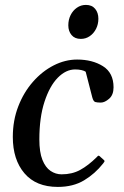

<svg xmlns="http://www.w3.org/2000/svg" viewBox="-20 -733 494 767"><path d="M288.1 -495.1Q349.1 -495.1 391.4 -468.5Q433.6 -441.9 433.6 -384.3Q433.6 -354 416 -338.6Q398.4 -323.2 382.8 -323.2Q368.7 -323.2 360.8 -325.4Q353 -327.6 348.6 -344.2L322.3 -446.3Q317.4 -450.2 305.9 -452.9Q294.4 -455.6 280.3 -455.6Q243.2 -455.6 210.7 -422.4Q178.2 -389.2 157.7 -326.4Q137.2 -263.7 137.2 -175.8Q137.2 -125 149.4 -94.5Q161.6 -64 181.9 -50.3Q202.1 -36.6 226.1 -36.6Q268.1 -36.6 300.3 -54.2Q332.5 -71.8 366.2 -105Q368.7 -107.9 371.1 -110.1Q373.5 -112.3 377 -109.9L395 -93.8Q397.5 -91.8 397.5 -89.4Q397.5 -86.9 395.3 -84.7Q393.1 -82.5 392.1 -80.1Q359.4 -38.6 315.7 -12.5Q272 13.7 210.9 13.7Q124 13.7 77.6 -40.8Q31.2 -95.2 31.2 -186Q31.2 -252 53 -308.1Q74.7 -364.3 111.6 -406.2Q148.4 -448.2 194.3 -471.7Q240.2 -495.1 288.1 -495.1ZM302.7 -577.6Q278.8 -577.6 265.9 -593Q252.9 -608.4 252.9 -631.8Q252.9 -654.3 262 -672.6Q271 -690.9 287.1 -702.1Q303.2 -713.4 323.2 -713.4Q347.2 -713.4 360.1 -697.8Q373 -682.1 373 -658.2Q373 -636.2 363.8 -617.9Q354.5 -599.6 338.6 -588.6Q322.8 -577.6 302.7 -577.6Z"/></svg>

Font: Gelasio
Style: Italic
Weight: 400
Italic angle: -8.5°
Designer: Eben Sorkin
Foundry: Eben Sorkin
Version: Version 1.008